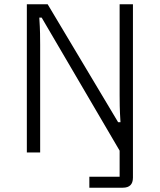

<svg xmlns="http://www.w3.org/2000/svg" viewBox="-20 -710 744 894"><path d="M105 0V-690H202L530 -141H541Q538 -188 537.5 -216Q537 -244 537 -267V-690H599V0H542L174 -628H163Q166 -581 166.5 -553Q167 -525 167 -502V0ZM599 -114V117Q599 164 552 164H396V113H537V-114Z"/></svg>

Font: Mozilla Text ExtraLight
Style: Regular
Weight: 200
Designer: Studio DRAMA
Foundry: Studio DRAMA
Version: Version 1.000